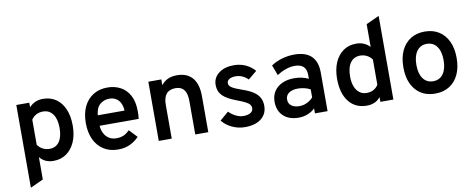

<svg xmlns="http://www.w3.org/2000/svg" viewBox="-74 -1076 4035 1632"><g transform="rotate(-10 1943.5 -259.5)"><path d="M80 203V-511H192V-471.5Q238.5 -523 310.5 -523Q376 -523 423.2 -490.5Q470.5 -458 496.2 -398Q522 -338 522 -255.5Q522 -174.5 495.5 -114.5Q469 -54.5 421.5 -21.2Q374 12 310 12Q272.5 12 243.2 -1.2Q214 -14.5 192 -41.5V151.5ZM293.5 -94.5Q349 -94.5 378.8 -136.5Q408.5 -178.5 408.5 -255.5Q408.5 -331.5 378 -374.2Q347.5 -417 293.5 -417Q260.5 -417 235 -403.5Q209.5 -390 192 -364.5V-148Q209.5 -122.5 236 -108.5Q262.5 -94.5 293.5 -94.5Z M868.5 12Q796 12 743.5 -21.5Q691 -55 663 -115.2Q635 -175.5 635 -256Q635 -339.5 664 -399.2Q693 -459 745.5 -491Q798 -523 868.5 -523Q929 -523 978.8 -497Q1028.5 -471 1058 -417.2Q1087.5 -363.5 1087.5 -280.5Q1087.5 -267.5 1087 -249.8Q1086.5 -232 1084 -214H746.5Q749.5 -175 765.2 -146Q781 -117 807.5 -100.8Q834 -84.5 870 -84.5Q905 -84.5 932 -96.2Q959 -108 983.5 -134L1048.5 -65.5Q1017 -31 971.8 -9.5Q926.5 12 868.5 12ZM747 -304.5H977.5Q976 -341 962.8 -368.5Q949.5 -396 925.5 -411.2Q901.5 -426.5 867 -426.5Q819 -426.5 785.2 -396.5Q751.5 -366.5 747 -304.5Z M1219.5 0V-511H1331.5V-461Q1355.5 -492.5 1389.2 -507.8Q1423 -523 1466.5 -523Q1555 -523 1601 -469Q1647 -415 1647 -310.5V0H1534.5V-290Q1534.5 -354 1510.2 -385.5Q1486 -417 1437 -417Q1384 -417 1357.8 -386Q1331.5 -355 1331.5 -292V0Z M1962.5 12Q1905 12 1852 -12.8Q1799 -37.5 1767 -79L1842 -143Q1868.5 -115.5 1901.5 -99.5Q1934.5 -83.5 1966 -83.5Q2006 -83.5 2028 -97.8Q2050 -112 2050 -138Q2050 -154 2040 -167.2Q2030 -180.5 2005 -193.5Q1980 -206.5 1936 -223Q1850 -254.5 1814 -291.2Q1778 -328 1778 -383.5Q1778 -446 1828 -484.5Q1878 -523 1958 -523Q2012.5 -523 2058.8 -502.2Q2105 -481.5 2138.5 -442.5L2064 -381Q2018.5 -427.5 1956 -427.5Q1922.5 -427.5 1902.5 -414.8Q1882.5 -402 1882.5 -381Q1882.5 -360 1905.8 -343.8Q1929 -327.5 1991.5 -306Q2048.5 -287 2084.8 -263.5Q2121 -240 2137.8 -209.5Q2154.5 -179 2154.5 -139Q2154.5 -68.5 2103.2 -28.2Q2052 12 1962.5 12Z M2426.5 12Q2342.5 12 2294.5 -33.5Q2246.5 -79 2246.5 -157Q2246.5 -208 2271 -245.8Q2295.5 -283.5 2340 -304.2Q2384.5 -325 2444 -325Q2479 -325 2510.8 -318.2Q2542.5 -311.5 2567.5 -298V-331Q2567.5 -380 2542.5 -403.8Q2517.5 -427.5 2467 -427.5Q2430 -427.5 2390.5 -414Q2351 -400.5 2313 -375L2279.5 -464.5Q2321.5 -492.5 2374 -507.8Q2426.5 -523 2479.5 -523Q2578 -523 2627.2 -475.2Q2676.5 -427.5 2676.5 -332V0H2567.5V-43Q2540.5 -16.5 2504 -2.2Q2467.5 12 2426.5 12ZM2449.5 -83.5Q2482 -83.5 2512.8 -97.5Q2543.5 -111.5 2567.5 -137.5V-207Q2545 -219.5 2516.8 -226.2Q2488.5 -233 2461.5 -233Q2411.5 -233 2383 -212.8Q2354.5 -192.5 2354.5 -157Q2354.5 -123 2379.5 -103.2Q2404.5 -83.5 2449.5 -83.5Z M3014 12Q2915.5 12 2859.5 -59.5Q2803.5 -131 2803.5 -256Q2803.5 -336.5 2829.8 -396.8Q2856 -457 2903.2 -490Q2950.5 -523 3014.5 -523Q3085.5 -523 3132 -474V-670.5L3244.5 -722V0H3132V-41Q3091 12 3014 12ZM3031.5 -94.5Q3065 -94.5 3090.2 -108Q3115.5 -121.5 3132 -147.5V-365Q3115.5 -389 3088.8 -403Q3062 -417 3031.5 -417Q2976.5 -417 2946.2 -375.5Q2916 -334 2916 -256Q2916 -206 2930 -170Q2944 -134 2970 -114.2Q2996 -94.5 3031.5 -94.5Z M3605.5 12Q3498.5 12 3437 -59.5Q3375.5 -131 3375.5 -255Q3375.5 -337.5 3403.5 -397.5Q3431.5 -457.5 3483.2 -490.2Q3535 -523 3605.5 -523Q3676.5 -523 3728 -490.5Q3779.5 -458 3807.5 -398Q3835.5 -338 3835.5 -255.5Q3835.5 -173 3807.5 -113Q3779.5 -53 3728 -20.5Q3676.5 12 3605.5 12ZM3605.5 -94.5Q3661 -94.5 3692 -137Q3723 -179.5 3723 -255.5Q3723 -332 3691.8 -374.5Q3660.5 -417 3605.5 -417Q3550.5 -417 3519.2 -374.2Q3488 -331.5 3488 -255Q3488 -179.5 3519.2 -137Q3550.5 -94.5 3605.5 -94.5Z"/></g></svg>

Font: Overpass SemiBold
Style: Regular
Weight: 600
Designer: Delve Withrington, Dave Bailey, Thomas Jockin
Foundry: Delve Fonts LLC
Version: Version 4.000